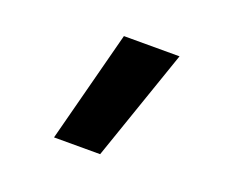

<svg xmlns="http://www.w3.org/2000/svg" viewBox="-67 -269 634 532"><g transform="rotate(20 250.0 -3.0)"><path d="M132 162 218 -168H382L268 162Z"/></g></svg>

Font: Iosevka SS04 Heavy
Style: Regular
Weight: 900
Monospace: yes
Designer: Belleve Invis
Foundry: Belleve Invis
Version: Version 19.0.0; ttfautohint (v1.8.4)